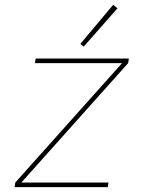

<svg xmlns="http://www.w3.org/2000/svg" viewBox="-20 -771 616 791"><path d="M40 0H424L427 -19H68L508 -511L511 -530H127L124 -511H483L43 -19ZM325 -579 464 -737 446 -751 311 -590Z"/></svg>

Font: Iosevka Sparkle Thin
Style: Italic
Weight: 100
Italic angle: -9°
Designer: Belleve Invis
Foundry: Belleve Invis
Version: Version 4.5.0; ttfautohint (v1.8.3)